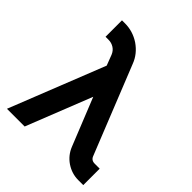

<svg xmlns="http://www.w3.org/2000/svg" viewBox="-199 -831 950 950"><g transform="rotate(45 275.5 -356.0)"><path d="M102 -712V-597H123Q144 -597 161 -586Q178 -575 186 -555L207 -500L9 0H133L269 -344L369 -95Q386 -52 424 -26Q463 0 508 0H543V-115H508Q484 -115 476 -137L292 -597Q273 -648 225 -681Q178 -712 123 -712Z"/></g></svg>

Font: Unageo
Style: SemiBold
Weight: 600
Designer: Richard Sepsi
Foundry: Richard Sepsi
Version: Version 2.000